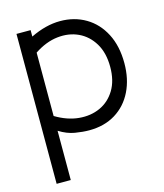

<svg xmlns="http://www.w3.org/2000/svg" viewBox="-107 -586 740 866"><g transform="rotate(-15 263.0 -152.5)"><path d="M116 200H50V-500H116V-470Q188 -505 254.5 -505Q321 -505 373.5 -474Q426 -443 456 -385Q486 -327 486 -247Q486 -173 458 -116Q430 -59 378 -27Q326 5 255 5Q225 5 189 -1Q153 -7 116 -30ZM116 -99Q171 -66 225 -61Q279 -56 323 -76Q367 -96 393.5 -139.5Q420 -183 420 -247Q420 -313 393 -357.5Q366 -402 322 -422.5Q278 -443 224 -437Q170 -431 116 -395Z"/></g></svg>

Font: Kulim Park Light
Style: Regular
Weight: 300
Designer: Noponies / Dale Sattler
Foundry: Noponies
Version: Version 1.000; ttfautohint (v1.8.3)